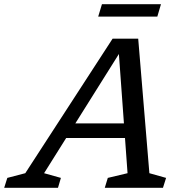

<svg xmlns="http://www.w3.org/2000/svg" viewBox="-83 -899 877 919"><path d="M206 -238.5 228.5 -308.5H568L544.5 -238.5ZM632 -70 712 -47.5 697 0H418.5L433 -47.5L527.5 -70L484.5 -662H499.5L128 -70L208.5 -47.5L194.5 0H-63L-48 -47.5L38 -70L456 -714H578.5ZM387 -819.5 405 -879H687.5L670 -819.5Z"/></svg>

Font: Newsreader 7pt
Style: Italic
Weight: 400
Italic angle: -17°
Designer: Hugues Gentile
Foundry: Production Type
Version: Version 1.003